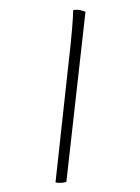

<svg xmlns="http://www.w3.org/2000/svg" viewBox="-125 -818 714 977"><g transform="rotate(-15 232.0 -330.0)"><path d="M100 88Q82 88 67.5 84Q53 80 46 76L275 -513Q307 -594 329 -655Q351 -716 360 -748Q382 -745 397 -737Q412 -729 418 -723Z"/></g></svg>

Font: Texturina Light
Style: Regular
Weight: 300
Designer: Guillermo Torres Carreño
Foundry: Omnibus-Type
Version: Version 1.002; ttfautohint (v1.8.3)